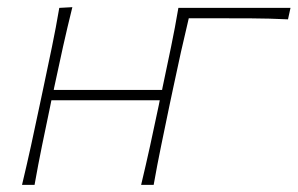

<svg xmlns="http://www.w3.org/2000/svg" viewBox="-20 -516 831 536"><path d="M41.5 0Q55 -56.5 66.5 -108.8Q78 -161 90.5 -221L101 -270.5Q114 -332 125 -385Q136 -438 145.5 -494L182 -496Q168 -439.5 156 -385.8Q144 -332 131 -270.5L130 -265H432.5L433.5 -270.5Q446.5 -332 457.5 -385Q468.5 -438 478 -494H791L784 -462Q732.5 -464.5 678.8 -464.8Q625 -465 574 -465H507Q495.5 -416.5 485.2 -371Q475 -325.5 463.5 -270.5L453 -221Q440.5 -161 429.8 -108.8Q419 -56.5 409 0H374Q387.5 -56.5 399 -108.8Q410.5 -161 423 -221L426 -236H123.5L120.5 -221Q108 -161 97.2 -108.8Q86.5 -56.5 76.5 0Z"/></svg>

Font: Commissioner Flair Thin
Style: Italic
Weight: 100
Italic angle: -12°
Designer: Kostas Bartsokas
Foundry: Kostas Bartsokas
Version: Version 1.000; ttfautohint (v1.8.3)